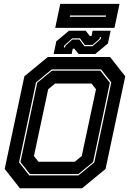

<svg xmlns="http://www.w3.org/2000/svg" viewBox="-20 -1004 693 1024"><path d="M86 0 5 -103 110 -597 235 -700H567L648 -597L543 -103L418 0ZM185 -141.5H379L416 -172L492 -528L468 -558.5H274L237 -528L161 -172ZM136 -68.5H398.5L483 -138L573.5 -564.5L519 -634H256L172 -564.5L81.5 -138ZM140 -75.5 89 -140 178.5 -562.5 257 -627H515L566 -562.5L476.5 -140L397.5 -75.5ZM266 -716 280.5 -784 348 -840H437L459 -812H468L474 -840H570L555.5 -772L488 -716H399L377 -744H368L362 -716ZM320.5 -751H327L329 -760L365.5 -793H403.5L429.5 -757.5H473.5L517.5 -796L519.5 -806H513L511 -797L473.5 -764.5H432L406.5 -799.5H365.5L322.5 -761ZM274.5 -855.5 301.5 -983.5H617.5L590.5 -855.5ZM352 -914.5H544L545.5 -921.5H353.5Z"/></svg>

Font: Tourney Thin ExtraBold
Style: Italic
Weight: 800
Italic angle: -12°
Version: Version 1.015